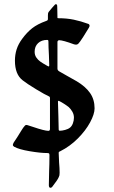

<svg xmlns="http://www.w3.org/2000/svg" viewBox="-20 -703 538 904"><path d="M115.7 -111.8Q118.2 -111.3 135.3 -105.5Q189.9 -86.9 208 -86.9Q215.3 -86.9 215.3 -96.2V-241.2Q215.3 -247.6 210 -249.5Q192.9 -256.8 150.1 -282.7Q107.4 -308.6 86.9 -324.7Q50.3 -352.5 50.3 -417.5Q50.3 -445.3 58.3 -470.7Q66.4 -496.1 85 -521Q106.9 -550.8 131.8 -570.3Q156.7 -589.8 197.8 -604.5Q202.1 -606 203.9 -607.9Q205.6 -609.9 205.6 -613.8V-630.9Q205.6 -636.2 206.3 -640.1Q207 -644 210 -647.9Q226.6 -668.5 238.3 -680.7Q240.7 -683.1 242.2 -683.1Q247.1 -683.1 248.3 -680.4Q249.5 -677.7 249.5 -669.4Q249.5 -655.8 250 -647.9L250.5 -619.6Q250.5 -618.2 251.7 -617.7Q252.9 -617.2 254.9 -617.2Q293.9 -617.2 327.1 -610.4Q360.4 -603.5 396.5 -590.3Q398.9 -589.4 400.4 -586.7Q401.9 -584 401.9 -582Q401.9 -578.6 398.4 -572.3Q388.2 -554.7 371.8 -529.3Q355.5 -503.9 349.1 -497.6Q344.2 -492.7 337.9 -492.7Q336.4 -492.7 329.1 -494.1Q275.9 -513.7 258.3 -513.7Q255.4 -513.7 252.9 -511.2Q250.5 -508.8 250.5 -505.9V-379.9Q250.5 -371.6 259.3 -366.7Q293.5 -347.2 293.5 -347.2Q330.6 -326.7 341.3 -320.3Q382.3 -295.9 403.8 -265.4Q425.3 -234.9 425.3 -192.9Q425.3 -166 404.3 -127Q383.3 -87.9 346.2 -50.8Q309.1 -13.7 264.2 8.8Q262.7 9.3 260.3 10.5Q257.8 11.7 257.1 12.9Q256.3 14.2 256.3 16.6Q256.3 32.7 258.3 63Q260.7 88.9 260.7 110.4Q260.7 118.7 259.8 122.6Q258.8 126.5 256.3 131.8Q252 143.1 225.1 177.7Q221.2 181.2 217.3 181.2Q213.4 181.2 211.7 177.5Q210 173.8 210 169.4Q210 134.8 211.4 99.6Q211.9 87.4 212.4 69.6Q212.9 51.8 212.9 28.3Q212.9 22 211.2 19.8Q209.5 17.6 203.1 17.6Q170.4 17.6 119.9 9Q69.3 0.5 46.4 -12.2Q40.5 -16.1 40.5 -21Q40.5 -23.4 42.2 -26.9Q43.9 -30.3 44.4 -31.7Q49.3 -38.6 54.2 -46.4Q59.1 -54.2 64 -61.5Q66.9 -65.9 78.6 -85.2Q90.3 -104.5 97.2 -111.3Q98.6 -112.8 100.3 -113.8Q102.1 -114.7 103.5 -114.7Q107.9 -114.7 115.7 -111.8ZM210.4 -442.4Q208 -483.9 208 -506.8Q208 -511.2 206.8 -513.2Q205.6 -515.1 202.1 -515.1Q175.3 -515.1 159.2 -499.8Q143.1 -484.4 143.1 -459.5Q143.1 -443.8 150.9 -432.4Q158.7 -420.9 169.7 -413.1Q180.7 -405.3 200.7 -394Q201.7 -393.6 204.3 -392.1Q207 -390.6 209 -390.1Q210.9 -390.1 211.4 -392.3Q211.9 -394.5 211.9 -395.5ZM328.1 -148.9Q328.1 -164.1 320.6 -177.2Q313 -190.4 303.7 -198.7Q294.4 -206.1 280.3 -215.1Q266.1 -224.1 256.3 -228.5Q255.4 -228.5 254.2 -227.5Q252.9 -226.6 252.9 -224.6Q252.9 -213.4 254.9 -155.8L256.3 -94.2Q256.3 -87.4 261.7 -87.4Q272 -87.4 286.6 -91.3Q301.3 -95.2 310.1 -102.5Q318.4 -109.4 323.2 -122.3Q328.1 -135.3 328.1 -148.9Z"/></svg>

Font: David Libre Medium
Style: Regular
Weight: 500
Version: Version 1.000